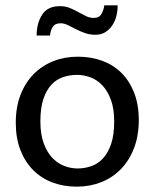

<svg xmlns="http://www.w3.org/2000/svg" viewBox="-20 -689 578 718"><path d="M499 -240Q499 -181 481 -134.5Q463 -88 431.5 -56Q400 -24 358 -7.5Q316 9 267 9Q218 9 176.5 -6.5Q135 -22 104.5 -52.5Q74 -83 56.5 -127.5Q39 -172 39 -230Q39 -289 57 -335Q75 -381 106.5 -412.5Q138 -444 180 -460.5Q222 -477 271 -477Q320 -477 361.5 -462Q403 -447 433.5 -417Q464 -387 481.5 -342.5Q499 -298 499 -240ZM407 -235Q407 -282 395 -315Q383 -348 363.5 -369Q344 -390 319 -399.5Q294 -409 268 -409Q242 -409 217 -401Q192 -393 173 -373Q154 -353 142.5 -319.5Q131 -286 131 -235Q131 -188 143 -154.5Q155 -121 174.5 -100Q194 -79 219 -69Q244 -59 270 -59Q296 -59 321 -67.5Q346 -76 365 -96.5Q384 -117 395.5 -150.5Q407 -184 407 -235ZM117 -556Q117 -602 137.5 -634Q158 -666 204 -666Q225 -666 241.5 -659Q258 -652 272.5 -644Q287 -636 301 -629Q315 -622 331 -622Q351 -622 359.5 -637Q368 -652 370 -669H420Q420 -648 415 -628.5Q410 -609 399.5 -593.5Q389 -578 373.5 -568.5Q358 -559 337 -559Q316 -559 297.5 -565.5Q279 -572 263 -580.5Q247 -589 233 -595.5Q219 -602 207 -602Q186 -602 177.5 -589Q169 -576 167 -556Z"/></svg>

Font: Mukta Mahee
Style: Regular
Weight: 400
Designer: Shuchita Grover, Noopur Datye, Girish Dalvi, Yashodeep Gholap
Foundry: Ek Type
Version: Version 2.538;PS 1.000;hotconv 16.6.51;makeotf.lib2.5.65220;